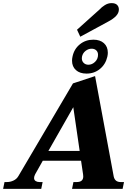

<svg xmlns="http://www.w3.org/2000/svg" viewBox="-55 -1214 851 1234"><path d="M461 -978 440 -1023 587 -1155Q597 -1167 618 -1180.5Q639 -1194 662 -1194Q686 -1194 697.5 -1182.5Q709 -1171 709 -1153Q709 -1131 691.5 -1112Q674 -1093 640 -1075ZM408 -824Q408 -837 411 -850Q421 -899 458 -929Q495 -959 545 -959Q588 -959 613 -936.5Q638 -914 638 -875Q638 -864 635 -850Q624 -801 587.5 -771Q551 -741 501 -741Q458 -741 433 -763.5Q408 -786 408 -824ZM471 -839Q471 -821 483 -809.5Q495 -798 513 -798Q537 -798 556 -816.5Q575 -835 575 -862Q575 -880 563.5 -890.5Q552 -901 534 -901Q513 -901 495 -887Q477 -873 472 -850Q471 -846 471 -839ZM742 -44 733 0H408L417 -44H438Q480 -44 480 -80Q480 -88 479 -93L466 -181H220L171 -94Q164 -80 164 -70Q164 -57 174 -50.5Q184 -44 198 -44H219L210 0H-35L-26 -44H-10Q11 -44 31.5 -53.5Q52 -63 63 -82L414 -678L556 -725L676 -79Q684 -44 720 -44ZM457 -244 416 -525 256 -244Z"/></svg>

Font: Taviraj
Style: Bold Italic
Weight: 700
Italic angle: -12°
Designer: Katatrad Team
Foundry: CadsonDemak
Version: Version 1.001